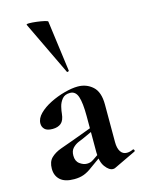

<svg xmlns="http://www.w3.org/2000/svg" viewBox="-113 -798 651 873"><g transform="rotate(-15 212.5 -361.5)"><path d="M319 6Q315 8 309 8Q291 8 273 -16Q255 -40 255 -85V-255Q255 -318 245 -347.5Q235 -377 209 -377Q184 -377 171.5 -361.5Q159 -346 154.5 -327Q150 -308 149 -295Q146 -264 131 -251.5Q116 -239 91 -239Q65 -239 54 -250Q43 -261 43 -277Q43 -301 64.5 -322.5Q86 -344 119 -360.5Q152 -377 187.5 -386.5Q223 -396 250 -396Q291 -396 320 -370Q349 -344 349 -285V-108Q349 -79 359.5 -63Q370 -47 389 -47Q403 -47 418 -54Q422 -56 424.5 -50.5Q427 -45 422 -43ZM127 7Q83 7 61.5 -12.5Q40 -32 40 -65Q40 -98 58 -115.5Q76 -133 105 -143.5Q134 -154 165 -165L265 -202L269 -187L212 -161Q204 -158 189 -151.5Q174 -145 162 -132.5Q150 -120 150 -97Q150 -71 167 -58.5Q184 -46 201 -46Q209 -46 216.5 -48Q224 -50 234 -57L284 -91L285 -75L215 -25Q193 -8 173 -0.5Q153 7 127 7ZM99 -727Q98 -731 112 -731Q126 -731 146 -728.5Q166 -726 181.5 -722.5Q197 -719 198 -716L230 -476Q230 -474 225.5 -472.5Q221 -471 220 -474Z"/></g></svg>

Font: Cormorant Garamond Light
Style: Regular
Weight: 300
Designer: Christian Thalmann (Catharsis Fonts)
Foundry: Catharsis Fonts
Version: Version 4.001